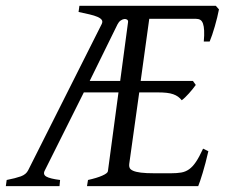

<svg xmlns="http://www.w3.org/2000/svg" viewBox="-37 -635 772 655"><path d="M399.9 -560.1Q400.4 -565.4 396.5 -568.1Q392.6 -570.8 386.7 -570.1Q380.9 -569.3 374.5 -564.9Q368.2 -560.5 363.8 -551.8L269 -358.9H373ZM673.8 -119.1Q664.1 -76.7 654.5 -45.4Q645 -14.2 639.2 0H259.8L263.2 -21Q293.9 -27.8 312 -35.9Q330.1 -43.9 331.1 -50.8L367.2 -319.8H249L116.2 -54.2Q108.4 -40 120.8 -32.7Q133.3 -25.4 168 -21L166 0H-17.1L-14.2 -21Q16.1 -26.9 34.2 -33.4Q52.2 -40 59.1 -54.2L310.1 -553.2Q314 -561.5 310.1 -567.1Q306.2 -572.8 295.7 -577.4Q285.2 -582 268.6 -585.9Q252 -589.8 231 -594.2L233.9 -615.2H699.2L710 -603Q707.5 -590.3 703.9 -575.2Q700.2 -560.1 695.8 -544.9Q691.4 -529.8 686.8 -516.1Q682.1 -502.4 678.2 -493.2H658.2Q660.2 -515.6 659.4 -530.5Q658.7 -545.4 655.5 -554.4Q652.3 -563.5 646.5 -567.1Q640.6 -570.8 631.8 -570.8H472.2L442.9 -358.9H621.1L630.9 -345.2Q626 -338.4 619.9 -330.8Q613.8 -323.2 607.4 -316.2Q601.1 -309.1 594.7 -303Q588.4 -296.9 583 -293Q577.1 -300.3 570.3 -305.2Q563.5 -310.1 554 -313.5Q544.4 -316.9 531.2 -318.4Q518.1 -319.8 500 -319.8H438L403.8 -75.2Q402.8 -67.9 405.3 -62.3Q407.7 -56.6 417 -52.5Q426.3 -48.3 443.6 -46.1Q460.9 -43.9 490.2 -43.9H545.9Q566.4 -43.9 581.1 -46.4Q595.7 -48.8 607.9 -57.4Q620.1 -65.9 631.3 -82.5Q642.6 -99.1 655.8 -127.9Z"/></svg>

Font: Gentium Plus Am
Style: Italic
Weight: 400
Italic angle: -8°
Designer: J. Victor Gaultney, Annie Olsen, Iska Routamaa, Becca Hirsbrunner
Foundry: SIL International
Version: Version 5.000